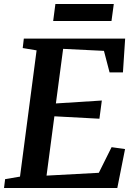

<svg xmlns="http://www.w3.org/2000/svg" viewBox="-24 -935 680 955"><path d="M-4 0 1.5 -44 75.5 -56.5 158 -684.5 89 -696 94.5 -743H598.5L587.5 -575H521L493 -682L290 -692L254 -420.5L482.5 -435L470.5 -344.5L246.5 -356.5L207.5 -61.5L467.5 -75.5L531 -203L598 -193.5L559.5 0ZM251.5 -915H542L530.5 -830.5H240.5Z"/></svg>

Font: Merriweather 20pt SemiBold
Style: Italic
Weight: 600
Italic angle: -7.8°
Version: Version 2.101